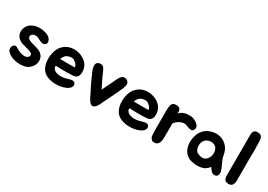

<svg xmlns="http://www.w3.org/2000/svg" viewBox="7 -1480 3171 2268"><g transform="rotate(30 1592.0 -346.5)"><path d="M279 -176Q260 -188 236.5 -195Q213 -202 188.5 -208Q164 -214 141 -221.5Q118 -229 99 -243Q58 -274 51.5 -319.5Q45 -365 71 -411Q85 -435 108 -450.5Q131 -466 158.5 -474.5Q186 -483 215 -484Q244 -485 270 -481Q287 -478 306 -472.5Q325 -467 341.5 -458Q358 -449 371.5 -435.5Q385 -422 391 -402Q395 -389 392.5 -377Q390 -365 382.5 -357Q375 -349 363.5 -345Q352 -341 339 -343Q324 -346 311 -352Q298 -358 285 -365Q272 -372 258.5 -377Q245 -382 230 -382Q207 -383 192 -374Q177 -365 171.5 -352Q166 -339 172.5 -324Q179 -309 200 -298Q219 -288 242 -282Q265 -276 287.5 -270Q310 -264 331.5 -256Q353 -248 370 -234Q403 -207 410.5 -171Q418 -135 406 -100Q394 -65 364.5 -38Q335 -11 295 -2Q266 4 232.5 4Q199 4 166.5 -3Q134 -10 104.5 -25Q75 -40 55 -63Q41 -79 40.5 -99.5Q40 -120 48.5 -135.5Q57 -151 73 -157Q89 -163 109 -150Q125 -139 147 -128.5Q169 -118 191 -112Q213 -106 233.5 -106Q254 -106 269 -115Q291 -129 292 -147.5Q293 -166 279 -176Z M840 -137Q852 -140 864.5 -141Q877 -142 887.5 -138Q898 -134 905 -124.5Q912 -115 912 -98Q912 -86 906 -75Q900 -64 891 -55Q882 -46 871 -39.5Q860 -33 850 -29Q821 -16 783.5 -9Q746 -2 706 -4Q652 -6 602.5 -25.5Q553 -45 525 -90Q499 -134 494 -188Q489 -242 499 -290Q510 -348 536.5 -384.5Q563 -421 600 -443Q645 -469 701 -470Q757 -471 808 -448Q842 -433 869 -407.5Q896 -382 910 -346Q914 -337 916.5 -324Q919 -311 920 -296.5Q921 -282 920 -268Q919 -254 915 -243Q909 -225 900 -215Q891 -205 877 -200Q863 -195 843.5 -193.5Q824 -192 797 -191Q773 -190 752 -190Q731 -190 709 -190.5Q687 -191 663.5 -191.5Q640 -192 611 -193Q608 -173 616.5 -158.5Q625 -144 640 -134.5Q655 -125 674 -120Q693 -115 711 -114Q745 -112 776 -119.5Q807 -127 840 -137ZM797 -331Q778 -353 757 -363Q741 -370 723.5 -369.5Q706 -369 690 -364Q661 -357 641 -334Q639 -332 634 -324.5Q629 -317 624.5 -309Q620 -301 618 -294Q616 -287 620 -287H816Q815 -301 811 -310.5Q807 -320 797 -331Z M1446 -438Q1450 -426 1448 -411Q1446 -396 1441 -380.5Q1436 -365 1429.5 -350.5Q1423 -336 1418 -325Q1392 -272 1369 -221Q1346 -170 1315 -110Q1309 -98 1301.5 -81.5Q1294 -65 1285 -49.5Q1276 -34 1265.5 -21Q1255 -8 1243 -2Q1233 4 1223 3Q1215 5 1205 -2Q1193 -8 1182.5 -21Q1172 -34 1163 -49.5Q1154 -65 1146.5 -81.5Q1139 -98 1133 -110Q1121 -133 1110.5 -153Q1100 -173 1088.5 -196.5Q1077 -220 1063 -250.5Q1049 -281 1030 -325Q1025 -337 1019 -350Q1013 -363 1008.5 -378Q1004 -393 1002.5 -408.5Q1001 -424 1004 -440Q1007 -455 1019 -464Q1031 -473 1046 -476Q1061 -479 1076 -475.5Q1091 -472 1100 -462Q1109 -453 1117 -438Q1125 -423 1132.5 -406.5Q1140 -390 1146.5 -373.5Q1153 -357 1159 -345Q1173 -316 1190.5 -282Q1208 -248 1222 -219Q1232 -242 1240 -257.5Q1248 -273 1255.5 -288Q1263 -303 1271.5 -321Q1280 -339 1293 -367Q1305 -393 1317.5 -418Q1330 -443 1348 -462Q1357 -472 1371 -475.5Q1385 -479 1400 -476Q1415 -473 1427.5 -463.5Q1440 -454 1446 -438Z M1845 -137Q1857 -140 1869.5 -141Q1882 -142 1892.5 -138Q1903 -134 1910 -124.5Q1917 -115 1917 -98Q1917 -86 1911 -75Q1905 -64 1896 -55Q1887 -46 1876 -39.5Q1865 -33 1855 -29Q1826 -16 1788.5 -9Q1751 -2 1711 -4Q1657 -6 1607.5 -25.5Q1558 -45 1530 -90Q1504 -134 1499 -188Q1494 -242 1504 -290Q1515 -348 1541.5 -384.5Q1568 -421 1605 -443Q1650 -469 1706 -470Q1762 -471 1813 -448Q1847 -433 1874 -407.5Q1901 -382 1915 -346Q1919 -337 1921.5 -324Q1924 -311 1925 -296.5Q1926 -282 1925 -268Q1924 -254 1920 -243Q1914 -225 1905 -215Q1896 -205 1882 -200Q1868 -195 1848.5 -193.5Q1829 -192 1802 -191Q1778 -190 1757 -190Q1736 -190 1714 -190.5Q1692 -191 1668.5 -191.5Q1645 -192 1616 -193Q1613 -173 1621.5 -158.5Q1630 -144 1645 -134.5Q1660 -125 1679 -120Q1698 -115 1716 -114Q1750 -112 1781 -119.5Q1812 -127 1845 -137ZM1802 -331Q1783 -353 1762 -363Q1746 -370 1728.5 -369.5Q1711 -369 1695 -364Q1666 -357 1646 -334Q1644 -332 1639 -324.5Q1634 -317 1629.5 -309Q1625 -301 1623 -294Q1621 -287 1625 -287H1821Q1820 -301 1816 -310.5Q1812 -320 1802 -331Z M2007 -354Q2007 -366 2007 -381.5Q2007 -397 2008 -413.5Q2009 -430 2011.5 -445.5Q2014 -461 2019 -473Q2027 -491 2044 -497.5Q2061 -504 2081 -503Q2102 -503 2114 -496Q2126 -489 2132 -477.5Q2138 -466 2139.5 -451.5Q2141 -437 2141 -421Q2150 -437 2165.5 -447Q2181 -457 2197 -463Q2213 -469 2226 -471.5Q2239 -474 2241 -474Q2266 -476 2286.5 -475Q2307 -474 2332 -466Q2348 -460 2365 -449.5Q2382 -439 2395 -425Q2408 -411 2412.5 -394.5Q2417 -378 2408 -360Q2394 -335 2377 -335.5Q2360 -336 2340 -341Q2329 -343 2314 -350Q2299 -357 2288 -359Q2254 -364 2228 -354Q2202 -344 2183 -330Q2161 -313 2145 -291V-147Q2145 -120 2144.5 -91Q2144 -62 2136.5 -38.5Q2129 -15 2111.5 -0.5Q2094 14 2061 12Q2043 11 2029 -5.5Q2015 -22 2012 -38Q2010 -53 2009 -74Q2008 -95 2007.5 -118Q2007 -141 2007 -164.5Q2007 -188 2007 -208Z M2551 -421Q2581 -436 2614 -442.5Q2647 -449 2679.5 -445.5Q2712 -442 2742 -428.5Q2772 -415 2798 -390Q2824 -364 2838 -333Q2852 -302 2858 -264Q2862 -238 2871 -216Q2880 -194 2890.5 -172Q2901 -150 2910.5 -128Q2920 -106 2926 -82Q2931 -59 2922.5 -37.5Q2914 -16 2888 -11Q2873 -8 2859.5 -13.5Q2846 -19 2835 -29.5Q2824 -40 2815.5 -52.5Q2807 -65 2800 -76Q2777 -46 2750 -29.5Q2723 -13 2685 -8Q2653 -4 2624 -6Q2595 -8 2562 -17Q2519 -28 2491.5 -55.5Q2464 -83 2449.5 -119.5Q2435 -156 2434 -198Q2433 -240 2444 -281Q2458 -335 2486 -369Q2514 -403 2551 -421ZM2576 -304Q2562 -290 2554 -271Q2546 -252 2544.5 -231Q2543 -210 2548 -189Q2553 -168 2564 -152Q2574 -138 2598 -128.5Q2622 -119 2648 -117Q2678 -115 2700.5 -133Q2723 -151 2734.5 -178.5Q2746 -206 2745 -237.5Q2744 -269 2728 -295Q2716 -314 2696.5 -323Q2677 -332 2655 -332.5Q2633 -333 2611.5 -325.5Q2590 -318 2576 -304Z M3142 -80Q3141 -75 3140.5 -70.5Q3140 -66 3140 -61L3134 -40Q3132 -36 3131 -35L3128 -29Q3123 -18 3110 -11Q3086 1 3059 -5Q3042 -7 3032 -15Q3022 -22 3018 -32Q3014 -42 3012 -52Q3009 -62 3009 -70V-630Q3009 -637 3009.5 -642.5Q3010 -648 3011 -653Q3012 -660 3013.5 -665Q3015 -670 3017 -676Q3020 -686 3028 -692Q3040 -701 3051 -702Q3058 -704 3064 -704.5Q3070 -705 3078 -705Q3092 -705 3110 -697Q3124 -689 3130 -675Q3140 -655 3140 -638Q3141 -628 3141.5 -608Q3142 -588 3142 -578V-574Q3144 -542 3144 -512.5Q3144 -483 3143 -448Q3143 -414 3142.5 -382.5Q3142 -351 3142 -320V-110Q3142 -106 3142.5 -102.5Q3143 -99 3143 -95Q3143 -85 3142 -80Z"/></g></svg>

Font: Jua
Style: Regular
Weight: 400
Version: Version 1.001